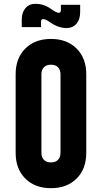

<svg xmlns="http://www.w3.org/2000/svg" viewBox="-20 -970 534 1006"><path d="M329 -823Q286 -823 244 -852Q219 -870 206 -870Q195 -870 195 -857V-828H94V-867Q94 -905 113.5 -927.5Q133 -950 165 -950Q210 -950 246 -924Q275 -903 288 -903Q299 -903 299 -916V-945H400V-906Q400 -868 380.5 -845.5Q361 -823 329 -823ZM62 -169V-581Q62 -665 112.5 -715.5Q163 -766 247 -766Q331 -766 381.5 -715.5Q432 -665 432 -581V-169Q432 -85 381.5 -34.5Q331 16 247 16Q163 16 112.5 -34.5Q62 -85 62 -169ZM297 -169V-581Q297 -604 284 -617.5Q271 -631 247 -631Q223 -631 210 -617.5Q197 -604 197 -581V-169Q197 -146 210 -132.5Q223 -119 247 -119Q271 -119 284 -132.5Q297 -146 297 -169Z"/></svg>

Font: Mohave Bold
Style: Regular
Weight: 700
Designer: Gumpita Rahayu
Foundry: Tokotype
Version: Version 2.002;PS 002.002;hotconv 1.0.88;makeotf.lib2.5.64775